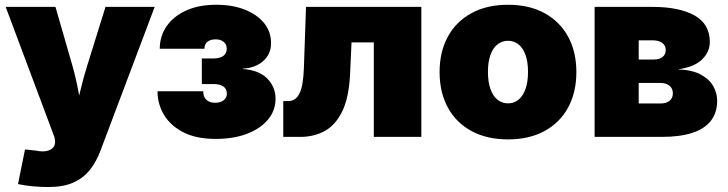

<svg xmlns="http://www.w3.org/2000/svg" viewBox="-20 -564 2998 791"><path d="M54.2 194.3 83 51.8 126 56.2Q153.3 62 172.1 58.1Q190.9 54.2 200 42.5Q209 30.8 206.5 13.2L204.1 0.5L3.4 -535.6H208.5L277.3 -296.9Q293 -242.2 303.2 -186.5Q313.5 -130.9 326.7 -67.9H284.2Q296.9 -130.9 310.1 -186.8Q323.2 -242.7 340.3 -296.9L414.6 -535.6H617.2L394.5 55.2Q377.4 101.6 350.6 135.5Q323.7 169.4 282.5 188Q241.2 206.5 179.7 206.5Q146.5 206.5 113.3 203.4Q80.1 200.2 54.2 194.3Z M868.7 8.3Q788.6 8.3 735.4 -19Q682.1 -46.4 655.5 -91.1Q628.9 -135.7 628.9 -188H817.4Q816.9 -166 829.8 -153.3Q842.8 -140.6 866.2 -140.6Q888.7 -140.6 901.6 -151.1Q914.6 -161.6 914.6 -178.2Q914.6 -198.2 899.9 -208Q885.3 -217.8 859.4 -217.8H811.5V-323.2H859.4Q884.8 -323.2 899.4 -333.3Q914.1 -343.3 914.1 -363.8Q914.1 -380.4 901.9 -391.1Q889.6 -401.9 868.7 -401.9Q846.7 -401.9 834.5 -391.8Q822.3 -381.8 822.3 -363.3H638.2Q638.2 -415 666.5 -456.1Q694.8 -497.1 747.1 -520.8Q799.3 -544.4 871.1 -544.4Q937.5 -544.4 988.3 -524.4Q1039.1 -504.4 1067.9 -469Q1096.7 -433.6 1096.7 -386.7Q1096.7 -340.3 1063.7 -312Q1030.8 -283.7 980 -281.2V-279.8Q1047.9 -274.9 1081.5 -240Q1115.2 -205.1 1115.2 -157.2Q1115.2 -108.9 1084.2 -71.5Q1053.2 -34.2 997.8 -12.9Q942.4 8.3 868.7 8.3Z M1147 0V-147.5H1166Q1182.1 -147.5 1193.8 -155Q1205.6 -162.6 1213.6 -178.7Q1221.7 -194.8 1226.1 -220.5Q1230.5 -246.1 1231.9 -281.7L1240.7 -535.6H1715.8V0H1520V-389.2H1428.2L1422.4 -262.2Q1418 -162.6 1389.9 -105.2Q1361.8 -47.9 1317.1 -23.9Q1272.5 0 1217.8 0Z M2073.2 10.3Q1985.8 10.3 1922.4 -24.2Q1858.9 -58.6 1825 -121.1Q1791 -183.6 1791 -267.1Q1791 -350.6 1825 -412.8Q1858.9 -475.1 1922.4 -509.8Q1985.8 -544.4 2073.2 -544.4Q2160.2 -544.4 2223.4 -509.8Q2286.6 -475.1 2320.6 -412.8Q2354.5 -350.6 2354.5 -267.1Q2354.5 -183.6 2320.6 -121.1Q2286.6 -58.6 2223.4 -24.2Q2160.2 10.3 2073.2 10.3ZM2073.2 -138.2Q2097.7 -138.2 2116.2 -153.3Q2134.8 -168.5 2145 -197.5Q2155.3 -226.6 2155.3 -267.6Q2155.3 -309.1 2145 -337.6Q2134.8 -366.2 2116.2 -381.1Q2097.7 -396 2073.2 -396Q2048.3 -396 2029.5 -381.1Q2010.7 -366.2 2000.5 -337.6Q1990.2 -309.1 1990.2 -267.6Q1990.2 -226.6 2000.5 -197.5Q2010.7 -168.5 2029.5 -153.3Q2048.3 -138.2 2073.2 -138.2Z M2429.7 0V-535.6H2668Q2777.8 -535.6 2841.1 -500.5Q2904.3 -465.3 2904.3 -391.1Q2904.3 -350.1 2872.1 -318.8Q2839.8 -287.6 2772.9 -278.3Q2832.5 -275.9 2867.9 -256.3Q2903.3 -236.8 2918.9 -208.3Q2934.6 -179.7 2934.6 -148.9Q2934.6 -100.6 2909.2 -67.1Q2883.8 -33.7 2832.8 -16.8Q2781.7 0 2705.1 0ZM2611.3 -137.7H2701.2Q2724.6 -137.7 2738.3 -148.7Q2752 -159.7 2752 -179.2Q2752 -199.2 2738.3 -210.7Q2724.6 -222.2 2701.2 -222.2H2611.3ZM2611.3 -318.8H2673.8Q2696.8 -318.8 2709.7 -329.3Q2722.7 -339.8 2722.7 -357.9Q2722.7 -377 2708 -387.5Q2693.4 -397.9 2668 -397.9H2611.3Z"/></svg>

Font: Inter 20pt Black
Style: Regular
Weight: 900
Version: Version 4.001;git-66647c0bb